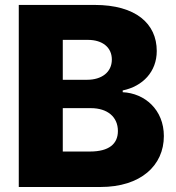

<svg xmlns="http://www.w3.org/2000/svg" viewBox="-20 -747 704 767"><path d="M55 0H381.4C542.3 0 634.6 -85.9 634.6 -203.5C634.6 -308.6 558.2 -374.6 470.2 -378.6V-385.7C550.1 -402.3 606.2 -460.2 606.2 -543.3C606.2 -653.1 521.7 -727.3 358.3 -727.3H55ZM230.8 -428.3V-587.7H331C389.6 -587.7 426.8 -557.5 426.8 -509.2C426.8 -458.1 385.7 -428.3 328.1 -428.3ZM230.8 -141.7V-315H342.7C409.8 -315 451 -279.5 451 -223.7C451 -172.2 415.5 -141.7 339.5 -141.7Z"/></svg>

Font: TID UI Extra Bold
Style: Regular
Weight: 800
Designer: The TID Project Authors
Foundry: Bakken & Bæck
Version: Version 1.001;hotconv 1.0.109;makeotfexe 2.5.65596